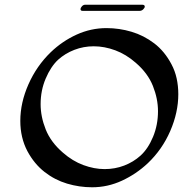

<svg xmlns="http://www.w3.org/2000/svg" viewBox="-20 -773 777 813"><path d="M370 20Q316 20 264 4.5Q212 -11 168.5 -45Q125 -79 96 -133Q66 -190 66 -261Q66 -338 100.5 -416Q135 -494 195 -552Q244 -599 304.5 -626.5Q365 -654 431 -654Q485 -654 537 -638.5Q589 -623 633 -589.5Q677 -556 706 -501Q721 -473 728 -441Q735 -409 735 -374Q735 -297 701 -218.5Q667 -140 606 -82Q557 -36 496.5 -8Q436 20 370 20ZM423 -57Q467 -57 506 -72Q545 -87 575 -114Q607 -143 628 -193.5Q649 -244 649 -302Q649 -355 627.5 -409Q606 -463 555 -507Q514 -543 468 -560Q422 -577 377 -577Q334 -577 295 -562Q256 -547 226 -520Q195 -491 173.5 -440.5Q152 -390 152 -332Q152 -279 173.5 -225Q195 -171 246 -127Q287 -91 333 -74Q379 -57 423 -57ZM330 -727Q321 -727 321 -734Q321 -740 327 -746.5Q333 -753 341 -753H582Q593 -753 593 -745Q593 -740 586.5 -733.5Q580 -727 571 -727Z"/></svg>

Font: Tapestry
Style: Regular
Weight: 400
Designer: Robert E. Leuschke
Foundry: Robert E. Leuschke
Version: Version 1.010; ttfautohint (v1.8.4.7-5d5b)